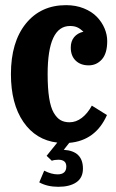

<svg xmlns="http://www.w3.org/2000/svg" viewBox="-20 -532 447 738"><path d="M247.1 -62Q272.5 -62 294.7 -79.1Q316.9 -96.2 333 -126L391.1 -89.8Q347.7 8.3 246.1 17.1L225.1 43.9Q298.8 48.3 298.8 116.2Q298.8 151.4 273.4 168.7Q248 186 204.1 186Q161.6 186 130.9 168.9L149.9 124Q177.7 138.2 201.2 138.2Q234.9 138.2 234.9 107.9Q234.9 82 204.1 82Q189 82 179.2 85.9L159.2 66.9L200.2 16.1Q117.7 6.3 69.8 -63.5Q22 -133.3 22 -247.1Q22 -370.1 79.3 -441.2Q136.7 -512.2 233.9 -512.2Q271.5 -512.2 302.2 -499.8Q333 -487.3 352.3 -467.3Q371.6 -447.3 381.8 -423.1Q392.1 -398.9 392.1 -374Q392.1 -326.7 371.6 -303.7Q351.1 -280.8 320.8 -280.8Q289.6 -280.8 270.8 -299.1Q252 -317.4 252 -349.1Q252 -373.5 264.9 -389.2Q277.8 -404.8 300.8 -410.2Q287.6 -422.4 276.4 -427.2Q265.1 -432.1 249 -432.1Q163.1 -432.1 163.1 -247.1Q163.1 -192.9 168.9 -155.8Q174.8 -118.7 186.5 -98.6Q198.2 -78.6 212.6 -70.3Q227.1 -62 247.1 -62Z"/></svg>

Font: Margherita Black
Style: Regular
Weight: 900
Designer: James Puckett
Foundry: Dunwich Type Founders
Version: Version 1.008;hotconv 1.0.109;makeotfexe 2.5.65596